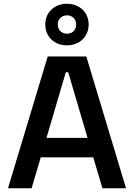

<svg xmlns="http://www.w3.org/2000/svg" viewBox="-20 -1000 712 1020"><path d="M22.5 0H148L196.5 -164H475.5L524 0H649.5L438.5 -700H233.5ZM336 -759C401.5 -759 451 -804.5 451 -870C451 -935 401.5 -980 336 -980C269.5 -980 220.5 -935 220.5 -870C220.5 -804.5 269.5 -759 336 -759ZM336 -821C307.5 -821 287 -840.5 287 -870C287 -898.5 307.5 -918.5 336 -918.5C364.5 -918.5 384.5 -898.5 384.5 -870C384.5 -840.5 364.5 -821 336 -821ZM227 -267.5 329.5 -616H342.5L445 -267.5Z"/></svg>

Font: MCL Standard Medium
Style: Regular
Weight: 500
Designer: Květoslav Bartoš
Foundry: Florian Karsten
Version: Version 1.001;Glyphs 3.2.3 (3260)